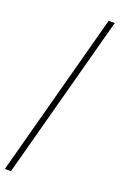

<svg xmlns="http://www.w3.org/2000/svg" viewBox="-176 -854 636 1020"><g transform="rotate(20 142.0 -344.0)"><path d="M0 120 249 -808H283.5L34.5 120Z"/></g></svg>

Font: Encode Sans SmExp Th
Style: Regular
Weight: 100
Width: 6
Designer: Multiple Designers
Foundry: Impallari Type
Version: Version 3.002; ttfautohint (v1.8.3) -l 8 -r 50 -G 200 -x 14 